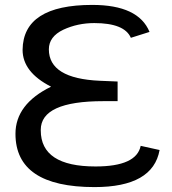

<svg xmlns="http://www.w3.org/2000/svg" viewBox="-20 -755 700 782"><path d="M146 -224V-226Q146 -343 401 -343H459V-423L387 -426Q179 -435 179 -554Q179 -606 238 -634Q296 -661 364 -661Q487 -661 513 -601L589 -625Q544 -735 356 -735Q74 -735 72 -552Q72 -461 188 -402Q43 -331 43 -210Q43 7 365 7Q603 7 630 -144L553 -161Q536 -77 369 -77Q146 -77 146 -224Z"/></svg>

Font: Sawarabi Gothic
Style: Regular
Weight: 400
Designer: mshio (mshio@users.sourceforge.jp)
Version: Version 20141215